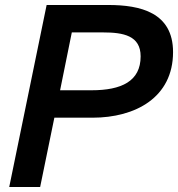

<svg xmlns="http://www.w3.org/2000/svg" viewBox="-20 -750 714 770"><path d="M414 -730H167L17 0H141L198 -278H351C523 -278 674 -359 674 -541C674 -700 543 -730 414 -730ZM221 -388 268 -620H393C475 -620 544 -607 544 -524C544 -424 467 -388 347 -388Z"/></svg>

Font: Nacelle SemiBold
Style: Italic
Weight: 600
Italic angle: -12°
Designer: Sora Sagano
Foundry: Sora Sagano
Version: Version 1.000;FEAKit 1.0